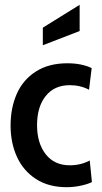

<svg xmlns="http://www.w3.org/2000/svg" viewBox="-20 -768 425 798"><path d="M24 -246Q24 -320 50 -378.5Q76 -437 129.5 -471Q183 -505 260 -505Q319 -505 361 -485L350 -395Q314 -414 270 -414Q206 -414 170 -369Q134 -324 134 -248Q134 -173 170 -127Q206 -81 270 -81Q316 -81 353 -101L362 -11Q343 -2 314.5 4Q286 10 257 10Q182 10 129.5 -24Q77 -58 50.5 -116Q24 -174 24 -246ZM158 -653 311 -748V-639L158 -580Z"/></svg>

Font: Cabin Condensed SemiBold
Style: Regular
Weight: 600
Width: 3
Designer: Pablo Impallari
Foundry: Pablo Impallari. http://www.impallari.com Igino Marini. http://www.ikern.com
Version: Version 2.001